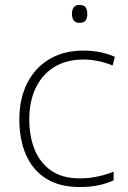

<svg xmlns="http://www.w3.org/2000/svg" viewBox="-20 -744 514 774"><path d="M302 10Q220 10 166 -24Q112 -58 85 -119.5Q58 -181 58 -262Q58 -346 89.5 -408.5Q121 -471 179 -505.5Q237 -540 316 -540Q353 -540 384.5 -533.5Q416 -527 443 -515L434 -480Q405 -492 374.5 -498Q344 -504 316 -504Q248 -504 199 -474Q150 -444 124 -389.5Q98 -335 98 -262Q98 -195 119.5 -141.5Q141 -88 186 -56.5Q231 -25 301 -25Q339 -25 374 -32.5Q409 -40 438 -52V-17Q413 -5 378.5 2.5Q344 10 302 10ZM300 -724Q319 -724 325.5 -714Q332 -704 332 -688Q332 -672 325.5 -662Q319 -652 300 -652Q284 -652 277 -662Q270 -672 270 -688Q270 -704 277 -714Q284 -724 300 -724Z"/></svg>

Font: Noto Sans Arabic UI XLt
Style: Regular
Weight: 200
Designer: Monotype Design Team, Nadine Chahine and Nizar Qandah
Foundry: Monotype Imaging Inc.
Version: Version 2.010; ttfautohint (v1.8.4.7-5d5b)